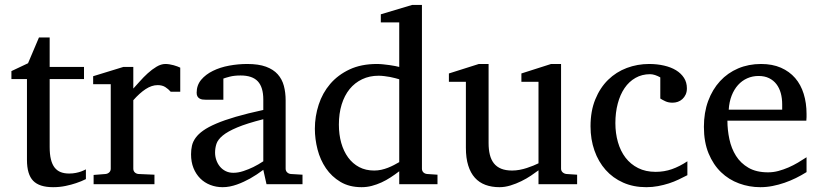

<svg xmlns="http://www.w3.org/2000/svg" viewBox="-20 -757 3369 789"><path d="M333 -21Q314.5 -11.7 292.5 -4.4Q273.9 2 249.5 7.1Q225.1 12.2 198.2 12.2Q141.6 12.2 116.2 -14.2Q90.8 -40.5 90.8 -100.1V-432.1H26.9V-464.8L95.2 -497.1L140.1 -603H184.1V-481.9H325.2V-432.1H184.1V-152.8Q184.1 -123 189.2 -102.3Q194.3 -81.5 204.3 -68.6Q214.4 -55.7 229.2 -49.8Q244.1 -43.9 264.2 -43.9Q278.8 -43.9 291.3 -46.4Q303.7 -48.8 313 -52.2Q323.7 -56.2 333 -61Z M681.6 -379.9Q671.9 -391.1 659.2 -399.2Q646.5 -407.2 627.9 -407.2Q603.5 -407.2 578.6 -390.9Q553.7 -374.5 527.8 -345.2V-64Q527.8 -54.7 533.7 -48.8Q539.6 -43 548.8 -42L614.7 -39.1V0H364.7V-38.1L414.1 -42Q422.9 -43 429 -48.8Q435.1 -54.7 435.1 -64V-411.1H362.8V-443.8L486.8 -481.9H527.8V-393.1Q538.6 -404.8 554 -422.1Q569.3 -439.5 586.9 -455.6Q604.5 -471.7 623.3 -482.9Q642.1 -494.1 659.7 -494.1Q667.5 -494.1 676.3 -492.7Q685.1 -491.2 693.4 -489Q701.7 -486.8 708.7 -484.1Q715.8 -481.4 720.7 -479V-379.9Z M1062 -267.1Q994.6 -250 955.1 -233.4Q915.5 -216.8 895.3 -200Q875 -183.1 869.4 -165.8Q863.8 -148.4 863.8 -129.9Q863.8 -114.3 868.9 -99.4Q874 -84.5 883.5 -72.8Q893.1 -61 907 -54Q920.9 -46.9 939 -46.9Q959 -46.9 980.7 -54.2Q1002.4 -61.5 1020.5 -70.3Q1041.5 -80.6 1062 -94.2ZM1075.2 0 1062 -59.1Q1035.6 -39.1 1007.8 -23.4Q995.6 -16.6 981.9 -10.3Q968.3 -3.9 953.9 1.2Q939.5 6.3 924.6 9.3Q909.7 12.2 895 12.2Q867.7 12.2 844 2.9Q820.3 -6.3 802.7 -23.9Q785.2 -41.5 775.1 -66.4Q765.1 -91.3 765.1 -123Q765.1 -141.6 768.8 -158.2Q772.5 -174.8 783.7 -190.4Q794.9 -206.1 815.2 -220.5Q835.4 -234.9 868.4 -249Q901.4 -263.2 949 -277.1Q996.6 -291 1062 -305.2V-348.1Q1062 -398.4 1039.6 -422.6Q1017.1 -446.8 968.8 -446.8Q942.4 -446.8 923.8 -441.9Q905.3 -437 897.9 -434.1V-347.2H825.2Q818.4 -347.2 811.8 -348.1Q805.2 -349.1 799.8 -352.3Q794.4 -355.5 791.3 -361.1Q788.1 -366.7 788.1 -376Q788.1 -406.7 806.6 -429Q825.2 -451.2 855 -465.8Q884.8 -480.5 921.9 -487.3Q959 -494.1 996.1 -494.1Q1042.5 -494.1 1073 -482.9Q1103.5 -471.7 1121.3 -451.7Q1139.2 -431.6 1146.5 -404.3Q1153.8 -377 1153.8 -344.2V-64Q1153.8 -54.7 1159.9 -48.8Q1166 -43 1174.8 -42L1223.1 -39.1V0Z M1620.6 -431.2Q1614.3 -433.1 1604.2 -435.8Q1594.2 -438.5 1582.8 -440.7Q1571.3 -442.9 1558.8 -444.3Q1546.4 -445.8 1535.6 -445.8Q1498.5 -445.8 1468.3 -431.4Q1438 -417 1416.7 -390.9Q1395.5 -364.7 1384 -327.6Q1372.6 -290.5 1372.6 -245.1Q1372.6 -204.1 1382.3 -169.7Q1392.1 -135.3 1410.6 -109.9Q1429.2 -84.5 1456.1 -70.3Q1482.9 -56.2 1517.6 -56.2Q1532.7 -56.2 1546.9 -59.3Q1561 -62.5 1574.2 -67.6Q1587.4 -72.8 1599.1 -78.9Q1610.8 -85 1620.6 -90.8ZM1620.6 0V-53.2Q1603.5 -40 1585.2 -28.1Q1566.9 -16.1 1547.6 -7.3Q1528.3 1.5 1508.1 6.8Q1487.8 12.2 1465.8 12.2Q1415.5 12.2 1379.2 -9.5Q1342.8 -31.2 1319.3 -65.7Q1295.9 -100.1 1284.9 -142.8Q1273.9 -185.5 1273.9 -228Q1273.9 -278.8 1289.6 -326.9Q1305.2 -375 1336.9 -412.1Q1368.7 -449.2 1416.5 -471.7Q1464.4 -494.1 1528.8 -494.1Q1540.5 -494.1 1554.2 -492.7Q1567.9 -491.2 1580.8 -489.5Q1593.8 -487.8 1604.2 -485.6Q1614.7 -483.4 1620.6 -481.9V-665H1544.9V-698.2L1673.8 -736.8H1713.9V-64Q1713.9 -54.7 1719.7 -48.8Q1725.6 -43 1734.9 -42L1777.8 -39.1V0Z M2192.9 0V-57.1Q2180.2 -47.4 2161.9 -35.2Q2143.6 -22.9 2122.3 -12.5Q2101.1 -2 2077.9 5.1Q2054.7 12.2 2032.7 12.2Q2000.5 12.2 1974.9 2.7Q1949.2 -6.8 1931.4 -26.6Q1913.6 -46.4 1904.1 -76.9Q1894.5 -107.4 1894.5 -149.9V-420.9H1824.7V-455.1L1947.8 -494.1H1987.8V-168.9Q1987.8 -142.6 1992.9 -121.6Q1998 -100.6 2009.5 -85.9Q2021 -71.3 2039.6 -63.7Q2058.1 -56.2 2084.5 -56.2Q2099.6 -56.2 2115.2 -59.1Q2130.9 -62 2145 -66.7Q2159.2 -71.3 2171.6 -76.4Q2184.1 -81.5 2192.9 -85.9V-420.9H2122.6V-455.1L2244.6 -494.1H2285.6V-64Q2285.6 -54.7 2292.2 -48.8Q2298.8 -43 2307.6 -42L2351.6 -39.1V0Z M2804.7 -37.1Q2787.6 -28.3 2768.8 -19.3Q2750 -10.3 2728.8 -3.4Q2707.5 3.4 2684.3 7.8Q2661.1 12.2 2635.7 12.2Q2583 12.2 2540.8 -6.6Q2498.5 -25.4 2468.8 -58.8Q2439 -92.3 2422.9 -138.2Q2406.7 -184.1 2406.7 -237.8Q2406.7 -300.8 2426.3 -348.6Q2445.8 -396.5 2479 -429Q2512.2 -461.4 2555.9 -477.8Q2599.6 -494.1 2647.5 -494.1Q2680.2 -494.1 2708.7 -487.5Q2737.3 -481 2758.1 -468.3Q2778.8 -455.6 2790.8 -437Q2802.7 -418.5 2802.7 -394Q2802.7 -379.4 2797.6 -368.4Q2792.5 -357.4 2784.2 -349.9Q2775.9 -342.3 2765.4 -338.6Q2754.9 -335 2743.7 -335Q2727.1 -335 2714.8 -340.6Q2702.6 -346.2 2693.4 -352.1V-439Q2683.1 -444.8 2672.1 -448.5Q2661.1 -452.1 2651.4 -452.1Q2618.2 -452.1 2591.6 -437Q2564.9 -421.9 2546.6 -395Q2528.3 -368.2 2518.6 -331.3Q2508.8 -294.4 2508.8 -251Q2508.8 -209.5 2519.3 -172.9Q2529.8 -136.2 2550.5 -109.1Q2571.3 -82 2602.3 -66.4Q2633.3 -50.8 2674.3 -50.8Q2709.5 -50.8 2741 -61.8Q2772.5 -72.8 2804.7 -94.2Z M3294.4 -49.8Q3273.4 -36.6 3250.7 -25.4Q3228 -14.2 3203.9 -5.9Q3179.7 2.4 3154.8 7.3Q3129.9 12.2 3104.5 12.2Q3059.1 12.2 3017.1 -3.2Q2975.1 -18.6 2943.1 -49.3Q2911.1 -80.1 2891.8 -126.7Q2872.6 -173.3 2872.6 -235.8Q2872.6 -294.4 2890.1 -342Q2907.7 -389.6 2939 -423.6Q2970.2 -457.5 3013.2 -475.8Q3056.2 -494.1 3107.4 -494.1Q3153.8 -494.1 3189 -478.8Q3224.1 -463.4 3247.6 -436.3Q3271 -409.2 3282.7 -371.3Q3294.4 -333.5 3294.4 -289.1V-275.9Q3294.4 -268.1 3293.5 -261.2H2969.2Q2969.2 -223.1 2977.3 -185.1Q2985.4 -147 3004.4 -116.7Q3023.4 -86.4 3055.7 -67.6Q3087.9 -48.8 3136.2 -48.8Q3157.7 -48.8 3178.7 -54.4Q3199.7 -60.1 3220 -68.8Q3240.2 -77.6 3258.8 -88.6Q3277.3 -99.6 3294.4 -110.8ZM3194.3 -328.1Q3194.3 -353 3188.5 -374.3Q3182.6 -395.5 3170.7 -411.1Q3158.7 -426.8 3140.4 -435.8Q3122.1 -444.8 3097.2 -444.8Q3072.3 -444.8 3050.8 -435.3Q3029.3 -425.8 3012.9 -407.7Q2996.6 -389.6 2986.6 -364Q2976.6 -338.4 2974.6 -306.2H3194.3Z"/></svg>

Font: Charis SIL
Style: Regular
Weight: 400
Foundry: SIL International
Version: Version 4.112